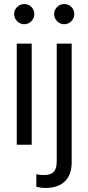

<svg xmlns="http://www.w3.org/2000/svg" viewBox="-20 -717 436 951"><path d="M100 -597C128 -597 150 -620 150 -647C150 -675 128 -697 100 -697C73 -697 50 -675 50 -647C50 -620 73 -597 100 -597ZM298 -597C326 -597 348 -620 348 -647C348 -675 326 -697 298 -697C271 -697 248 -675 248 -647C248 -620 271 -597 298 -597ZM63 0H137V-501H63ZM206 214C288 214 335 169 335 88V-501H261V82C261 130 243 150 197 150C182 150 172 149 160 146V208C171 211 187 214 206 214Z"/></svg>

Font: Red Hat Display
Style: Regular
Weight: 400
Designer: Pentagram, MCKL
Foundry: Pentagram, MCKL
Version: Version 1.023